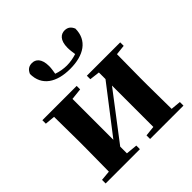

<svg xmlns="http://www.w3.org/2000/svg" viewBox="-216 -1005 1172 1172"><g transform="rotate(-45 370.0 -419.0)"><path d="M376 -647C493 -647 572 -697 572 -799C561 -825 544 -838 517 -838C487 -838 455 -817 455 -750C455 -730 458 -711 461 -690C433 -681 403 -676 376 -676C349 -676 318 -681 290 -691C293 -711 297 -730 297 -750C297 -817 266 -838 236 -838C208 -838 191 -825 180 -799C180 -697 259 -647 376 -647ZM706 -516V-546H418V-516L484 -508V-451L256 -155V-508L330 -516V-546H34V-516L99 -510C100 -451 101 -364 101 -308V-238C101 -182 100 -95 99 -37L34 -31V0H330V-31L256 -38V-96L484 -395V-38L418 -31V0H706V-31L641 -37C640 -95 639 -182 639 -238V-308C639 -364 640 -451 641 -509Z"/></g></svg>

Font: Noto Serif KR Black
Style: Regular
Weight: 900
Version: Version 1.001;PS 1.001;hotconv 16.6.54;makeotf.lib2.5.65590